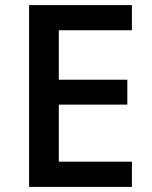

<svg xmlns="http://www.w3.org/2000/svg" viewBox="-20 -734 598 754"><path d="M498 -99.1H210.9V-323.2H480V-420.9H210.9V-615.2H498V-713.9H94.2V0H498Z"/></svg>

Font: Sahel SemiBold
Style: Bold
Weight: 600
Foundry: Saber Rastikerdar (saber.rastikerdar@gmail.com)
Version: Version 3.4.0